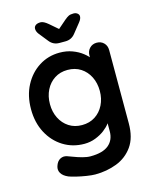

<svg xmlns="http://www.w3.org/2000/svg" viewBox="-136 -836 905 1127"><g transform="rotate(-15 316.5 -273.0)"><path d="M282 -545Q324 -545 359 -532Q394 -519 419.5 -499Q445 -479 459.5 -458.5Q474 -438 474 -424L448 -411V-484Q448 -510 465 -527.5Q482 -545 508 -545Q534 -545 551 -528Q568 -511 568 -484V-39Q568 48 530.5 100.5Q493 153 432 176.5Q371 200 301 200Q281 200 249 195Q217 190 188 183Q159 176 144 170Q114 157 102.5 137.5Q91 118 98 96Q107 67 127 56.5Q147 46 169 54Q179 57 202 66Q225 75 252.5 82.5Q280 90 301 90Q376 90 412 60Q448 30 448 -23V-110L460 -101Q460 -88 446.5 -69.5Q433 -51 409.5 -33Q386 -15 354 -2.5Q322 10 286 10Q215 10 158 -25.5Q101 -61 68 -123.5Q35 -186 35 -267Q35 -349 68 -411.5Q101 -474 157 -509.5Q213 -545 282 -545ZM301 -435Q256 -435 222 -413Q188 -391 169 -353Q150 -315 150 -267Q150 -220 169 -182Q188 -144 222 -122Q256 -100 301 -100Q347 -100 381 -122Q415 -144 434 -182Q453 -220 453 -267Q453 -315 434 -353Q415 -391 381 -413Q347 -435 301 -435ZM297 -600Q259 -600 236 -630L192 -685Q180 -701 180 -717Q180 -730 190.5 -738Q201 -746 221 -746Q239 -746 266 -723L331 -667L305 -670L366 -723Q380 -735 391 -740.5Q402 -746 421 -746Q435 -746 444.5 -738.5Q454 -731 454 -720Q454 -713 450.5 -704.5Q447 -696 438 -685L394 -630Q371 -600 333 -600Z"/></g></svg>

Font: Quicksand Light
Style: Bold
Weight: 700
Version: Version 3.004